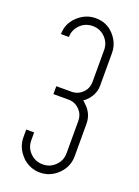

<svg xmlns="http://www.w3.org/2000/svg" viewBox="-139 -780 611 843"><g transform="rotate(20 166.5 -358.5)"><path d="M278 -269V-118Q278 -69 243 -34Q207 2 158 2Q112 2 75 -32V-33Q38 -70 38 -119V-155H75V-118Q75 -84 99 -60Q123 -36 158 -36Q192 -36 216 -60Q240 -84 240 -118V-173V-174V-268V-269Q240 -298 220.5 -319Q201 -340 173 -342H168H97V-379H168H173Q201 -381 220.5 -401.5Q240 -422 240 -451V-452V-599Q240 -634 216 -658Q192 -682 158 -682Q123 -682 99 -658Q75 -634 75 -599V-601H38Q38 -650 74 -684Q111 -719 158 -719Q209 -719 242 -684Q277 -647 277 -599V-446Q277 -431 273 -419Q264 -390 240 -369Q239 -368 229 -360Q235 -358 240 -351Q278 -318 278 -269Z"/></g></svg>

Font: Aaram
Style: Regular
Weight: 400
Designer: Tharique Azeez
Foundry: Tharique Azeez
Version: Version 1.7